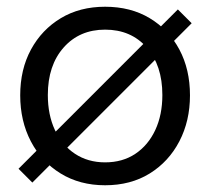

<svg xmlns="http://www.w3.org/2000/svg" viewBox="-20 -540 624 570"><path d="M292 10Q217 10 160 -25Q103 -60 71.5 -120.5Q40 -181 40 -257Q40 -334 72 -393Q104 -452 160.5 -486Q217 -520 292 -520Q368 -520 424.5 -486Q481 -452 512.5 -393Q544 -334 544 -257Q544 -181 512.5 -120.5Q481 -60 424.5 -25Q368 10 292 10ZM292 -58Q344 -58 382 -83.5Q420 -109 441 -154Q462 -199 462 -258Q462 -346 415.5 -399Q369 -452 292 -452Q216 -452 169 -399Q122 -346 122 -258Q122 -199 143 -154Q164 -109 202.5 -83.5Q241 -58 292 -58ZM76 2 35 -39 508 -512 549 -471Z"/></svg>

Font: Instrument Sans
Style: Regular
Weight: 400
Designer: Rodrigo Fuenzalida
Foundry: fragTYPE
Version: Version 1.000;gftools[0.9.28]